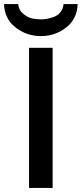

<svg xmlns="http://www.w3.org/2000/svg" viewBox="-55 -932 405 952"><path d="M-35 -912H35Q38 -881 61.5 -862.5Q85 -844 106 -840Q127 -836 148 -836Q162 -836 177 -838.5Q192 -841 211.5 -848Q231 -855 244.5 -871.5Q258 -888 260 -912H330Q328 -839 273.5 -796Q219 -753 148 -753Q77 -753 22 -796Q-33 -839 -35 -912ZM89 0V-695H206V0Z"/></svg>

Font: Coval
Style: Medium
Weight: 500
Foundry: Context Ltd
Version: Version 001.000